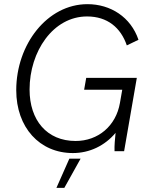

<svg xmlns="http://www.w3.org/2000/svg" viewBox="-20 -726 720 922"><path d="M330 9C410 9 483 -26 535 -88C532 -58 529 -27 530 0H576L637 -352H394L384 -295H567L556 -232C537 -121 451 -49 343 -49C205 -49 122 -149 122 -296C122 -479 235 -647 398 -647C496 -647 560 -593 589 -508L645 -535C608 -644 511 -706 400 -706C207 -706 58 -513 58 -293C58 -114 170 9 330 9ZM251 176H289L367 36H313Z"/></svg>

Font: Fixel Text 20240404 Light
Style: Italic
Weight: 300
Width: 4
Italic angle: -10°
Designer: AlfaBravo + MacPaw
Foundry: Kyrylo Tkachov, Marchela Mozhyna, Serhii Makarenko, Maria Weinstein, Zakhar Kryvoshyya
Version: Version 1.211;Glyphs 3.2 (3225)